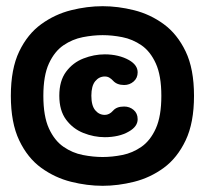

<svg xmlns="http://www.w3.org/2000/svg" viewBox="-20 -642 659 620"><path d="M311.5 -42Q261.5 -42 209.5 -55Q157.5 -68 113.2 -100Q69 -132 42 -188.8Q15 -245.5 15 -332.5Q15 -419.5 42 -475.8Q69 -532 113.2 -564Q157.5 -596 209.5 -609Q261.5 -622 311.5 -622Q361 -622 413 -609Q465 -596 508.8 -564Q552.5 -532 579.5 -475.8Q606.5 -419.5 606.5 -332.5Q606.5 -245.5 579.5 -188.8Q552.5 -132 508.8 -100Q465 -68 413 -55Q361 -42 311.5 -42ZM318.5 -199Q283.5 -199 249.5 -212.5Q215.5 -226 193.5 -255.5Q171.5 -285 171.5 -333Q171.5 -381 193.5 -410.5Q215.5 -440 249.5 -453.2Q283.5 -466.5 318.5 -466.5Q340.5 -466.5 360.5 -461.8Q380.5 -457 396.5 -448Q424.5 -432 424.5 -408.5Q424.5 -390 411.5 -378.8Q398.5 -367.5 381 -367.5Q357.5 -367.5 345 -381.5Q340 -387 333.5 -391Q327 -395 318.5 -395Q300 -395 287.5 -379.8Q275 -364.5 275 -333Q275 -301 287.5 -286Q300 -271 318.5 -271Q333 -271 345 -284.5Q350.5 -291 359.2 -294.5Q368 -298 381 -298Q398.5 -298 411.5 -287Q424.5 -276 424.5 -257Q424.5 -233.5 396.5 -217.5Q380.5 -208 360.5 -203.5Q340.5 -199 318.5 -199ZM311.5 -135Q342 -135 375 -141.5Q408 -148 436.8 -168Q465.5 -188 483.2 -227.2Q501 -266.5 501 -332.5Q501 -398 483.2 -437Q465.5 -476 436.8 -495.8Q408 -515.5 375 -522Q342 -528.5 311.5 -528.5Q281 -528.5 247.5 -522Q214 -515.5 185 -495.8Q156 -476 138 -437Q120 -398 120 -332.5Q120 -266.5 138 -227.2Q156 -188 185 -168Q214 -148 247.5 -141.5Q281 -135 311.5 -135Z"/></svg>

Font: Sono Monospace ExtraBold
Style: Regular
Weight: 800
Version: Version 2.112